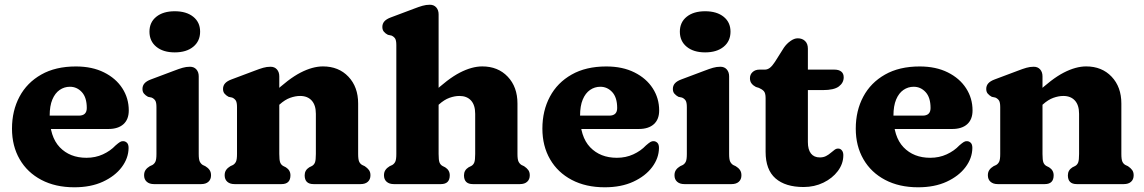

<svg xmlns="http://www.w3.org/2000/svg" viewBox="-20 -769 4778 802"><path d="M517.9 -307.6Q517.9 -270.2 495.6 -250.2Q473.3 -230.2 432.7 -230.2H140.9V-286H309.3Q342.5 -286 342.5 -317.8Q342.5 -361.8 321.9 -384.2Q301.3 -406.6 272.1 -406.6Q248.5 -406.6 229.2 -393.3Q209.9 -380 198.7 -353.3Q187.5 -326.6 187.5 -285.8Q187.5 -198 229.6 -153.9Q271.8 -109.9 341.1 -109.9Q378.6 -109.9 409.9 -124.3Q441.3 -138.7 462.7 -161.5Q474.6 -171.9 481.5 -176Q488.5 -180.1 495.5 -179.3Q503.9 -178.9 510.5 -172.4Q517.1 -166 517.1 -150.9Q516.6 -108.3 488.5 -70.8Q460.4 -33.4 409.8 -10Q359.3 13.3 290.6 13.3Q211.4 13.3 152.8 -17.6Q94.2 -48.4 62.2 -103.7Q30.1 -159 30.1 -231.6Q30.1 -306.5 61.4 -365.1Q92.6 -423.7 152.3 -457.5Q211.9 -491.4 296.9 -491.4Q364.9 -491.4 414.5 -466.6Q464.1 -441.9 491 -400.2Q517.9 -358.6 517.9 -307.6Z M810.1 -450.2V-125.8Q810.1 -102.9 814.6 -93.8Q819.2 -84.7 827.1 -79.8L837.7 -74.8Q849.1 -68 855.3 -59Q861.5 -50 861.5 -36.8Q861.5 -19.6 850.6 -9.8Q839.8 0 820.5 0H622.9Q604.1 0 593 -9.8Q581.9 -19.6 581.9 -36.8Q581.9 -50 588.1 -59Q594.3 -68 605.7 -74.8L616.5 -79.8Q624.8 -84.7 629.2 -93.8Q633.5 -102.9 633.5 -125.8V-321.4Q633.5 -341.8 628.1 -349.6Q622.6 -357.4 613.3 -361.4L598.3 -364.6Q588 -370.2 581.6 -377.7Q575.1 -385.2 575.1 -397.4Q575.1 -411.2 583.6 -420.8Q592 -430.4 610.3 -437.2L706.1 -473.2Q728 -481.7 742.9 -485.9Q757.8 -490.2 773.5 -490.2Q790.5 -490.2 800.3 -479Q810.1 -467.8 810.1 -450.2ZM709.9 -550.2Q661.5 -550.2 632.9 -573.7Q604.3 -597.1 604.3 -636.8Q604.3 -676 632.9 -699Q661.5 -722 709.9 -722Q758.6 -722 787.2 -699Q815.9 -676 815.9 -636.8Q815.9 -597.1 787.2 -573.7Q758.6 -550.2 709.9 -550.2Z M1146.6 -450.2V-125.8Q1146.6 -100.5 1150.3 -90.6Q1154.1 -80.7 1162.8 -75.8L1174.2 -70Q1193.2 -58 1193.2 -36.8Q1193.2 0 1156.2 0H959.4Q940.6 0 929.5 -9.8Q918.4 -19.6 918.4 -36.8Q918.4 -50 924.6 -59Q930.8 -68 942.2 -74.8L953 -79.8Q961.3 -84.7 965.7 -93.8Q970 -102.9 970 -125.8V-321.4Q970 -341.8 964.6 -349.6Q959.1 -357.4 949.8 -361.4L934.8 -364.6Q924.5 -370.2 918.1 -377.7Q911.6 -385.2 911.6 -397.4Q911.6 -411.2 920.1 -420.8Q928.5 -430.4 946.8 -437.2L1042.6 -473.2Q1064.5 -481.7 1079.4 -485.9Q1094.3 -490.2 1110 -490.2Q1127 -490.2 1136.8 -479Q1146.6 -467.8 1146.6 -450.2ZM1129 -315.8 1095.2 -354.6 1119.6 -377.6Q1185.1 -439.8 1235.4 -465.7Q1285.8 -491.6 1328.9 -491.6Q1394.6 -491.6 1435.3 -448.7Q1476 -405.9 1476 -336.4V-125.8Q1476 -102.9 1480.3 -93.6Q1484.7 -84.3 1493 -79.8L1503.6 -74.8Q1515 -67.2 1521.2 -58.6Q1527.4 -50 1527.4 -36.8Q1527.4 -19.6 1516.5 -9.8Q1505.7 0 1486.4 0H1289.6Q1252.6 0 1252.6 -36.8Q1252.6 -58 1271.6 -70L1283.2 -75.8Q1291.9 -80.7 1295.7 -90.6Q1299.4 -100.5 1299.4 -125.8V-293.6Q1299.4 -329.8 1282 -349Q1264.6 -368.2 1233.7 -368.2Q1213.9 -368.2 1192 -360.4Q1170.2 -352.6 1148 -332.6Z M1794.5 -315.8 1760.7 -354.6 1785.1 -377.6Q1850.6 -439.8 1900.9 -465.7Q1951.3 -491.6 1994.4 -491.6Q2060.1 -491.6 2100.8 -448.7Q2141.5 -405.9 2141.5 -336.4V-125.8Q2141.5 -102.9 2146 -93.8Q2150.6 -84.7 2158.5 -79.8L2169.1 -74.8Q2180.5 -67.2 2186.7 -58.6Q2192.9 -50 2192.9 -36.8Q2192.9 -19.6 2182 -9.8Q2171.2 0 2151.9 0H1955.1Q1918.1 0 1918.1 -36.8Q1918.1 -58 1937.1 -70L1948.7 -75.8Q1957.4 -80.7 1961.2 -90.6Q1964.9 -100.5 1964.9 -125.8V-293.6Q1964.9 -330.2 1947.5 -349.2Q1930.1 -368.2 1899.2 -368.2Q1879.4 -368.2 1857.5 -360.4Q1835.7 -352.6 1813.5 -332.6ZM1812.1 -709.2V-125.8Q1812.1 -100.5 1815.8 -90.6Q1819.6 -80.7 1828.3 -75.8L1839.7 -70Q1858.7 -58 1858.7 -36.8Q1858.7 0 1821.7 0H1624.9Q1606.1 0 1595 -9.8Q1583.9 -19.6 1583.9 -36.8Q1583.9 -50 1590.1 -59Q1596.3 -68 1607.7 -74.8L1618.5 -79.8Q1626.8 -84.7 1631.2 -93.8Q1635.5 -102.9 1635.5 -125.8V-580.4Q1635.5 -600.8 1630.1 -608.6Q1624.6 -616.4 1615.3 -620.4L1600.3 -623.6Q1590 -628.8 1583.6 -636.5Q1577.1 -644.2 1577.1 -656.4Q1577.1 -670.2 1585.6 -679.8Q1594 -689.4 1612.3 -696.2L1708.1 -732.2Q1730 -740.7 1744.9 -744.9Q1759.8 -749.2 1775.5 -749.2Q1792.5 -749.2 1802.3 -738Q1812.1 -726.8 1812.1 -709.2Z M2733.4 -307.6Q2733.4 -270.2 2711.1 -250.2Q2688.8 -230.2 2648.2 -230.2H2356.4V-286H2524.8Q2558 -286 2558 -317.8Q2558 -361.8 2537.4 -384.2Q2516.8 -406.6 2487.6 -406.6Q2464 -406.6 2444.7 -393.3Q2425.4 -380 2414.2 -353.3Q2403 -326.6 2403 -285.8Q2403 -198 2445.1 -153.9Q2487.3 -109.9 2556.6 -109.9Q2594.1 -109.9 2625.4 -124.3Q2656.8 -138.7 2678.2 -161.5Q2690.1 -171.9 2697 -176Q2704 -180.1 2711 -179.3Q2719.4 -178.9 2726 -172.4Q2732.6 -166 2732.6 -150.9Q2732.1 -108.3 2704 -70.8Q2675.9 -33.4 2625.3 -10Q2574.8 13.3 2506.1 13.3Q2426.9 13.3 2368.3 -17.6Q2309.7 -48.4 2277.7 -103.7Q2245.6 -159 2245.6 -231.6Q2245.6 -306.5 2276.9 -365.1Q2308.1 -423.7 2367.8 -457.5Q2427.4 -491.4 2512.4 -491.4Q2580.4 -491.4 2630 -466.6Q2679.6 -441.9 2706.5 -400.2Q2733.4 -358.6 2733.4 -307.6Z M3025.6 -450.2V-125.8Q3025.6 -102.9 3030.1 -93.8Q3034.7 -84.7 3042.6 -79.8L3053.2 -74.8Q3064.6 -68 3070.8 -59Q3077 -50 3077 -36.8Q3077 -19.6 3066.1 -9.8Q3055.3 0 3036 0H2838.4Q2819.6 0 2808.5 -9.8Q2797.4 -19.6 2797.4 -36.8Q2797.4 -50 2803.6 -59Q2809.8 -68 2821.2 -74.8L2832 -79.8Q2840.3 -84.7 2844.7 -93.8Q2849 -102.9 2849 -125.8V-321.4Q2849 -341.8 2843.6 -349.6Q2838.1 -357.4 2828.8 -361.4L2813.8 -364.6Q2803.5 -370.2 2797.1 -377.7Q2790.6 -385.2 2790.6 -397.4Q2790.6 -411.2 2799.1 -420.8Q2807.5 -430.4 2825.8 -437.2L2921.6 -473.2Q2943.5 -481.7 2958.4 -485.9Q2973.3 -490.2 2989 -490.2Q3006 -490.2 3015.8 -479Q3025.6 -467.8 3025.6 -450.2ZM2925.4 -550.2Q2877 -550.2 2848.4 -573.7Q2819.8 -597.1 2819.8 -636.8Q2819.8 -676 2848.4 -699Q2877 -722 2925.4 -722Q2974.1 -722 3002.7 -699Q3031.4 -676 3031.4 -636.8Q3031.4 -597.1 3002.7 -573.7Q2974.1 -550.2 2925.4 -550.2Z M3150 -401.9 3137.4 -405.8Q3126.1 -411.6 3119.4 -420.3Q3112.6 -428.9 3112.6 -442.3Q3112.6 -458 3123.8 -468.1Q3134.9 -478.2 3152.3 -478.2H3174.6Q3185.8 -478.2 3195.7 -485.6Q3205.6 -493.1 3216.9 -510.4L3254.4 -569.8Q3265.9 -586.5 3281.8 -597.7Q3297.8 -609 3312 -609Q3331.1 -609 3342.8 -597.7Q3354.6 -586.5 3354.6 -565.8V-175.4Q3354.6 -144.2 3367.4 -127.8Q3380.2 -111.4 3404.6 -111.4Q3419.2 -111.4 3430.3 -117.1Q3441.4 -122.8 3450.1 -130.5Q3458.9 -138.2 3466.7 -143.7Q3474.5 -149.2 3482.4 -148.4Q3491.2 -148 3497.2 -140Q3503.2 -132.1 3502.6 -118.4Q3502.1 -84.3 3479.6 -54.3Q3457.1 -24.4 3419.5 -6.1Q3381.9 12.2 3336.6 12.2Q3260.6 12.2 3219.3 -23.9Q3178 -60.1 3178 -134.6V-359.3Q3178 -380.3 3170.5 -388.4Q3162.9 -396.4 3150 -401.9ZM3289.4 -392.7V-478.2H3465.6Q3483.8 -478.2 3494 -470Q3504.2 -461.9 3504.2 -446.1Q3504.2 -423.2 3484.1 -408Q3464 -392.7 3417.4 -392.7Z M4042.4 -307.6Q4042.4 -270.2 4020.1 -250.2Q3997.8 -230.2 3957.2 -230.2H3665.4V-286H3833.8Q3867 -286 3867 -317.8Q3867 -361.8 3846.4 -384.2Q3825.8 -406.6 3796.6 -406.6Q3773 -406.6 3753.7 -393.3Q3734.4 -380 3723.2 -353.3Q3712 -326.6 3712 -285.8Q3712 -198 3754.1 -153.9Q3796.3 -109.9 3865.6 -109.9Q3903.1 -109.9 3934.4 -124.3Q3965.8 -138.7 3987.2 -161.5Q3999.1 -171.9 4006 -176Q4013 -180.1 4020 -179.3Q4028.4 -178.9 4035 -172.4Q4041.6 -166 4041.6 -150.9Q4041.1 -108.3 4013 -70.8Q3984.9 -33.4 3934.3 -10Q3883.8 13.3 3815.1 13.3Q3735.9 13.3 3677.3 -17.6Q3618.7 -48.4 3586.7 -103.7Q3554.6 -159 3554.6 -231.6Q3554.6 -306.5 3585.9 -365.1Q3617.1 -423.7 3676.8 -457.5Q3736.4 -491.4 3821.4 -491.4Q3889.4 -491.4 3939 -466.6Q3988.6 -441.9 4015.5 -400.2Q4042.4 -358.6 4042.4 -307.6Z M4334.6 -450.2V-125.8Q4334.6 -100.5 4338.3 -90.6Q4342.1 -80.7 4350.8 -75.8L4362.2 -70Q4381.2 -58 4381.2 -36.8Q4381.2 0 4344.2 0H4147.4Q4128.6 0 4117.5 -9.8Q4106.4 -19.6 4106.4 -36.8Q4106.4 -50 4112.6 -59Q4118.8 -68 4130.2 -74.8L4141 -79.8Q4149.3 -84.7 4153.7 -93.8Q4158 -102.9 4158 -125.8V-321.4Q4158 -341.8 4152.6 -349.6Q4147.1 -357.4 4137.8 -361.4L4122.8 -364.6Q4112.5 -370.2 4106.1 -377.7Q4099.6 -385.2 4099.6 -397.4Q4099.6 -411.2 4108.1 -420.8Q4116.5 -430.4 4134.8 -437.2L4230.6 -473.2Q4252.5 -481.7 4267.4 -485.9Q4282.3 -490.2 4298 -490.2Q4315 -490.2 4324.8 -479Q4334.6 -467.8 4334.6 -450.2ZM4317 -315.8 4283.2 -354.6 4307.6 -377.6Q4373.1 -439.8 4423.4 -465.7Q4473.8 -491.6 4516.9 -491.6Q4582.6 -491.6 4623.3 -448.7Q4664 -405.9 4664 -336.4V-125.8Q4664 -102.9 4668.3 -93.6Q4672.7 -84.3 4681 -79.8L4691.6 -74.8Q4703 -67.2 4709.2 -58.6Q4715.4 -50 4715.4 -36.8Q4715.4 -19.6 4704.5 -9.8Q4693.7 0 4674.4 0H4477.6Q4440.6 0 4440.6 -36.8Q4440.6 -58 4459.6 -70L4471.2 -75.8Q4479.9 -80.7 4483.7 -90.6Q4487.4 -100.5 4487.4 -125.8V-293.6Q4487.4 -329.8 4470 -349Q4452.6 -368.2 4421.7 -368.2Q4401.9 -368.2 4380 -360.4Q4358.2 -352.6 4336 -332.6Z"/></svg>

Font: Fraunces SuperSoft 9pt
Style: Regular
Weight: 900
Version: Version 1.000;[b76b70a41]